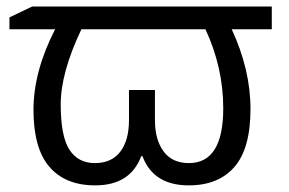

<svg xmlns="http://www.w3.org/2000/svg" viewBox="-20 -555 880 585"><path d="M373 -189V-280.8H452.1V-189Q452.1 -129.4 478.3 -93.8Q504.4 -58.1 555.7 -58.1Q660.2 -58.1 660.2 -225.1Q660.2 -349.1 606 -465.8H228Q165 -333.5 165 -236.8Q165 -140.1 191.4 -99.1Q217.8 -58.1 269 -58.1Q320.3 -58.1 346.7 -93Q373 -127.9 373 -189ZM270 9.8Q179.2 9.8 130.6 -46.6Q82 -103 82 -220.2Q82 -337.4 147.9 -465.8H8.8V-502L78.1 -535.2H808.1V-465.8H686Q743.2 -342.8 743.2 -222.7Q743.2 -102.5 694.3 -46.4Q645.5 9.8 555.2 9.8Q447.3 9.8 414.1 -79.1H410.2Q377 9.8 270 9.8Z"/></svg>

Font: OpenSans-Regular
Style: Regular
Weight: 400
Foundry: Ascender Corporation
Version: Version 1.10